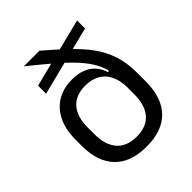

<svg xmlns="http://www.w3.org/2000/svg" viewBox="-191 -775 902 902"><g transform="rotate(-45 260.0 -324.5)"><path d="M260 12.5Q155 12.5 100.8 -44.2Q46.5 -101 46.5 -207.5V-244.5Q46.5 -346 97.2 -402.5Q148 -459 235.5 -459Q274 -459 303 -447.5Q332 -436 351 -414.5Q370 -393 379 -363.5L400 -368.5L392.5 -250.5Q392 -285.5 382.5 -312.5Q373 -339.5 355.8 -357.5Q338.5 -375.5 313.8 -385Q289 -394.5 258 -394.5Q194 -394.5 160.8 -356.2Q127.5 -318 127.5 -246V-203Q127.5 -130.5 161.5 -92Q195.5 -53.5 260 -53.5Q325 -53.5 358.8 -92Q392.5 -130.5 392.5 -203Q392.5 -221.5 392.5 -238.5Q392.5 -255.5 392.5 -277Q392 -297 392 -310Q392 -323 391.5 -341Q386 -382 366.2 -418.5Q346.5 -455 312.5 -492Q278.5 -529 230 -570.5Q181.5 -612 119 -662V-662.5H222Q281.5 -612 328.2 -567.5Q375 -523 407.2 -478.5Q439.5 -434 456.5 -382.2Q473.5 -330.5 473.5 -265.5V-208Q473.5 -101 419.2 -44.2Q365 12.5 260 12.5ZM101.5 -497.5V-551L447.5 -638V-585Z"/></g></svg>

Font: Anek Tamil
Style: Regular
Weight: 400
Designer: Aadarsh Rajan (Tamil), Yesha Goshar (Latin)
Foundry: Ek Type
Version: Version 1.003